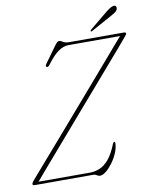

<svg xmlns="http://www.w3.org/2000/svg" viewBox="-93 -916 801 997"><g transform="rotate(-10 307.5 -417.5)"><path d="M321.5 0H11Q-0.5 0 -0.5 -7.5Q0 -13.5 7.5 -22.5Q15.5 -32 47.5 -68.8Q79.5 -105.5 127 -160.2Q174.5 -215 230 -279Q285.5 -343 341.5 -408Q397.5 -473 447 -530.2Q496.5 -587.5 532 -628.8Q567.5 -670 581 -685.5H308.5Q282 -685.5 254.2 -665.8Q226.5 -646 193.5 -601Q190 -596 185.2 -593.8Q180.5 -591.5 177 -594Q170.5 -598 180 -611L244.5 -700Q256 -715 264 -715Q272.5 -715 283.8 -707.5Q295 -700 313.5 -700H603.5Q614.5 -700 614.5 -692.5Q614 -688 605.5 -678.5Q597.5 -668.5 566 -631.8Q534.5 -595 487.2 -540.5Q440 -486 384.8 -422Q329.5 -358 273.2 -293Q217 -228 167.5 -170.5Q118 -113 82.2 -71.8Q46.5 -30.5 33 -14H303.5Q329.5 -14 354.8 -24Q380 -34 403.5 -61.2Q427 -88.5 447.5 -140Q451.5 -150 456 -149.5Q461 -149.5 460.5 -142.5Q460 -117 448.5 -90.2Q437 -63.5 420 -40.5Q403 -17.5 385 -3.2Q367 11 353.5 11Q345 11 337 5.5Q329 0 321.5 0ZM534 -822.5Q565.5 -848 580 -845.5Q587 -844 588.8 -837.2Q590.5 -830.5 587.5 -824Q582.5 -814.5 573.2 -808.8Q564 -803 551.5 -796L442.5 -736Q437 -733 435.5 -736.5Q433.5 -739.5 440 -745Z"/></g></svg>

Font: Fraunces 144pt Soft Thin
Style: Italic
Weight: 100
Italic angle: -16°
Version: Version 1.000;[0bf87f6ff]